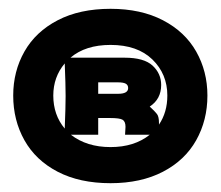

<svg xmlns="http://www.w3.org/2000/svg" viewBox="-20 -746 501 436"><path d="M451 -529Q451 -473 425.5 -427.5Q400 -382 350 -356Q300 -330 231 -330Q161 -330 111 -356Q61 -382 35.5 -427.5Q10 -473 10 -529Q10 -584 35.5 -629Q61 -674 111 -700Q161 -726 231 -726Q300 -726 350 -700Q400 -674 425.5 -629Q451 -584 451 -529ZM360 -529Q360 -578 326 -611Q292 -644 231 -644Q174 -644 140 -615H263Q307 -615 326.5 -597Q346 -579 346 -553Q346 -521 320 -504Q332 -493 336.5 -487Q341 -481 341 -467V-463Q360 -491 360 -529ZM101 -529Q101 -485 127 -454Q129 -504 129 -528Q129 -554 127 -602Q101 -571 101 -529ZM203 -533H248Q271 -533 271 -546Q271 -553 265.5 -556Q260 -559 248 -559H203ZM141 -440Q177 -412 231 -412Q285 -412 320 -440H264L265 -458Q265 -470 258.5 -474Q252 -478 230 -478H203V-440Z"/></svg>

Font: Dela Gothic One
Style: Regular
Weight: 400
Designer: aratakana
Foundry: aratakana
Version: Version 1.004